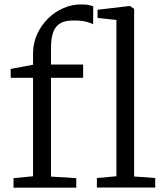

<svg xmlns="http://www.w3.org/2000/svg" viewBox="-20 -846 738 866"><path d="M41 0.5V-42.5L129 -51V-495H28.5L28 -535L129 -554V-605Q129 -651 147.2 -691.2Q165.5 -731.5 196 -761.8Q226.5 -792 265 -809Q303.5 -826 344 -826Q366.5 -826 378.8 -823.5Q391 -821 400.5 -817.5L400 -736Q393.5 -741.5 370 -747.8Q346.5 -754 311 -753.5Q276.5 -754 254.2 -742.2Q232 -730.5 221 -703.5Q210 -676.5 210 -630.5V-555H355V-495H210V-49.5L324 -42.5V0.5ZM505 -51V-756L420 -765V-802L565 -819H566L585 -806V-50L680 -43V0H417V-43Z"/></svg>

Font: Merriweather Light
Style: Regular
Weight: 300
Designer: Eben Sorkin
Foundry: Eben Sorkin
Version: Version 2.100